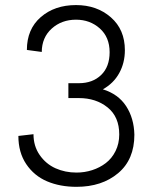

<svg xmlns="http://www.w3.org/2000/svg" viewBox="-20 -720 610 750"><path d="M278.8 9.8Q214.4 9.8 163.8 -11.7Q113.3 -33.2 82.5 -78.9Q51.8 -124.5 51.8 -189L110.8 -195.8Q110.8 -149.4 135 -114.5Q159.2 -79.6 196.8 -62.7Q234.4 -45.9 278.8 -45.9Q310.5 -45.9 340.1 -55.4Q369.6 -64.9 393.3 -83Q417 -101.1 431.4 -130.1Q445.8 -159.2 445.8 -194.8Q445.8 -263.7 400.4 -300.3Q355 -336.9 288.1 -336.9H247.1V-395H288.1Q341.8 -395 375 -427Q408.2 -459 408.2 -516.1Q408.2 -574.7 369.9 -608.9Q331.5 -643.1 276.9 -643.1Q220.7 -643.1 182.1 -608.4Q143.6 -573.7 143.1 -517.1L85 -524.9Q85 -606 139.2 -653.1Q193.4 -700.2 276.9 -700.2Q358.4 -700.2 413.1 -652.3Q467.8 -604.5 467.8 -523.9Q467.8 -474.6 445.8 -434.6Q423.8 -394.5 381.8 -371.1Q441.9 -352.5 472.7 -305.4Q503.4 -258.3 504.9 -193.8Q504.9 -96.7 441.4 -43.5Q377.9 9.8 278.8 9.8Z"/></svg>

Font: HK Grotesk Light
Style: Regular
Weight: 300
Designer: Alfredo Marco Pradil and Stefan Peev
Foundry: Hanken Design Co.
Version: Version 1.045;PS 001.045;hotconv 1.0.88;makeotf.lib2.5.64775